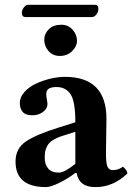

<svg xmlns="http://www.w3.org/2000/svg" viewBox="-20 -760 546 790"><path d="M358.9 -689.9H85Q69.8 -689.9 69.8 -708Q69.8 -717.8 77.9 -729Q85.9 -740.2 95.2 -740.2H371.1Q385.3 -740.2 384.8 -723.1Q384.8 -711.9 376.7 -700.9Q368.7 -689.9 358.9 -689.9ZM295.4 -48.3 289.1 -47.9Q262.2 -26.9 225.6 -8.5Q189 9.8 168.9 9.8Q43.9 9.8 43.9 -95.2Q43.9 -149.4 86.9 -178.2Q129.9 -207 223.1 -235.8L290 -256.8Q290 -343.8 270 -372.8Q250 -401.9 212.9 -401.9Q173.8 -401.9 170.9 -379.4Q169.9 -372.1 170.9 -363Q171.9 -354 173.6 -345.5Q175.3 -336.9 175.3 -332Q175.3 -313.5 157.2 -299.6Q139.2 -285.6 113.3 -285.6Q85.4 -285.6 73.5 -299.3Q61.5 -313 61.5 -336.4Q61.5 -359.9 80.1 -380.9Q98.6 -401.9 127 -415.3Q155.3 -428.7 187.3 -436.3Q219.2 -443.8 247.1 -443.8Q418 -443.8 418 -271L416 -127Q416 -88.9 422.1 -74.5Q428.2 -60.1 443.8 -60.1Q467.8 -60.1 485.8 -74.2Q503.9 -59.1 503.9 -45.9Q444.8 10.3 373 9.8Q305.2 10.3 295.4 -48.3ZM290 -217.8 237.8 -201.2Q212.9 -193.4 197 -183.1Q181.2 -172.9 174.6 -159.9Q168 -147 166 -137Q164.1 -127 164.1 -109.9Q164.1 -84 178 -66.9Q191.9 -49.8 222.2 -49.8Q245.1 -49.8 290 -85.9ZM162.1 -596.2Q162.1 -621.1 180.7 -639.6Q199.2 -658.2 231.9 -658.2Q260.7 -658.2 278.8 -637.7Q296.9 -617.2 296.9 -591.8Q296.9 -569.8 276.9 -549.8Q256.8 -529.8 226.1 -529.8Q197.3 -529.8 179.7 -550Q162.1 -570.3 162.1 -596.2Z"/></svg>

Font: Linux Libertine
Style: Bold
Weight: 700
Designer: Philipp H. Poll
Foundry: Philipp H. Poll
Version: Version 5.0.3